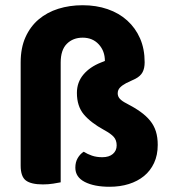

<svg xmlns="http://www.w3.org/2000/svg" viewBox="-20 -697 655 734"><path d="M212 0Q202 2 183.5 5Q165 8 144 8Q99 8 79 -7Q59 -22 59 -64V-458Q59 -514 77.5 -555Q96 -596 128 -623Q160 -650 203 -663.5Q246 -677 296 -677Q348 -677 391.5 -662Q435 -647 466.5 -618.5Q498 -590 515.5 -550Q533 -510 533 -459Q533 -436 525 -421Q517 -406 498 -396L462 -379Q447 -371 438.5 -362Q430 -353 430 -340Q430 -328 438.5 -319Q447 -310 463 -302Q494 -286 516.5 -270Q539 -254 554 -235.5Q569 -217 576 -194.5Q583 -172 583 -143Q583 -104 569 -74Q555 -44 530.5 -24Q506 -4 472.5 6.5Q439 17 399 17Q340 17 304 -1.5Q268 -20 268 -56Q268 -77 277 -92.5Q286 -108 300 -117Q314 -108 331.5 -102Q349 -96 371 -96Q397 -96 411.5 -108.5Q426 -121 426 -141Q426 -161 415 -173.5Q404 -186 378 -200Q327 -228 300.5 -259.5Q274 -291 274 -342Q274 -382 298.5 -411.5Q323 -441 366 -458L381 -464Q381 -502 357.5 -527.5Q334 -553 296 -553Q259 -553 235.5 -529.5Q212 -506 212 -458V0Z"/></svg>

Font: Baloo Bhaina 2
Style: Bold
Weight: 700
Designer: Yesha Goshar, Manish Minz, Shuchita Grover and Ek Type
Foundry: Ek Type
Version: Version 1.640;hotconv 1.0.111;makeotfexe 2.5.65597; ttfautoh